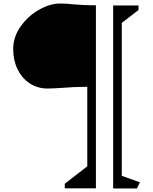

<svg xmlns="http://www.w3.org/2000/svg" viewBox="-20 -816 869 1091"><path d="M401 -791Q468 -786 503 -786H525V254H348V228L476 129V-323Q392 -322 338 -317Q278 -313 250 -313Q193 -313 148.5 -342.5Q104 -372 79.5 -423Q55 -474 55 -537Q55 -606 97 -665.5Q139 -725 201.5 -760.5Q264 -796 321 -796Q361 -796 401 -791ZM758 255H623V-785H767V-759L672 -686V183L775 220Z"/></svg>

Font: Inknut Antiqua Light
Style: Regular
Weight: 300
Designer: Claus Eggers Sørensen
Foundry: Claus Eggers Sørensen
Version: Version 1.003; ttfautohint (v1.8.2) -l 8 -r 50 -G 200 -x 14 